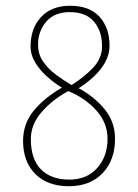

<svg xmlns="http://www.w3.org/2000/svg" viewBox="-20 -636 478 666"><path d="M219 10Q145 10 102.5 -32.5Q60 -75 60 -147Q60 -207 97 -252Q134 -297 195 -332Q168 -348 143 -370.5Q118 -393 102 -419.5Q86 -446 86 -474Q86 -538 122.5 -577Q159 -616 223 -616Q291 -616 325.5 -577.5Q360 -539 360 -478Q360 -447 344.5 -419.5Q329 -392 304.5 -369.5Q280 -347 253 -330Q307 -301 343 -257Q379 -213 379 -155Q379 -80 335.5 -35Q292 10 219 10ZM228 -341Q269 -366 301.5 -399.5Q334 -433 334 -476Q334 -528 306 -561Q278 -594 222 -594Q169 -594 140.5 -561Q112 -528 112 -481Q112 -448 129.5 -422.5Q147 -397 174 -377Q201 -357 228 -341ZM221 -13Q281 -13 317 -53Q353 -93 353 -155Q353 -209 315 -252Q277 -295 217 -320Q164 -292 125.5 -248.5Q87 -205 87 -154Q87 -84 122 -48.5Q157 -13 221 -13Z"/></svg>

Font: Inconsolata SemiCondensed ExtraLight
Style: Regular
Weight: 200
Width: 4
Monospace: yes
Designer: Raph Levien, Cyreal, Brenton Simpson
Foundry: Raph Levien, Cyreal, Google
Version: Version 3.100; ttfautohint (v1.8.4.7-5d5b)